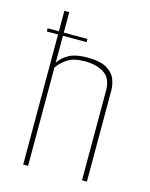

<svg xmlns="http://www.w3.org/2000/svg" viewBox="-99 -695 594 760"><g transform="rotate(15 197.5 -315.0)"><path d="M24 -533V-546H187V-533ZM70 -630H90V-423Q107 -448 134 -461.5Q161 -475 205 -475Q259 -475 286 -459Q313 -443 322 -419.5Q331 -396 331 -374V0H311V-368Q311 -417 280.5 -437.5Q250 -458 200 -458Q156 -458 131 -442Q106 -426 90 -403V0H70Z"/></g></svg>

Font: Smooch Sans Thin Thin
Style: Regular
Weight: 250
Version: Version 1.010